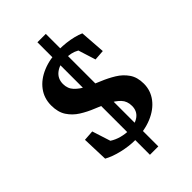

<svg xmlns="http://www.w3.org/2000/svg" viewBox="-240 -770 965 965"><g transform="rotate(-45 242.5 -287.0)"><path d="M225.6 113.3V-686.5H285.2V113.3ZM223.6 8.8Q181.6 8.8 133.8 -2.4Q85.9 -13.7 52.7 -32.2L47.9 -170.9L103.5 -174.8L134.8 -77.1Q157.2 -62.5 184.6 -55.2Q211.9 -47.9 237.3 -47.9Q283.2 -47.9 309.6 -67.9Q335.9 -87.9 335.9 -124Q335.9 -158.2 315.4 -179.7Q294.9 -201.2 262.2 -216.8Q229.5 -232.4 192.9 -247.1Q156.2 -261.7 123.5 -282.2Q90.8 -302.7 70.3 -334Q49.8 -365.2 49.8 -413.1Q49.8 -463.9 78.6 -502.4Q107.4 -541 159.2 -562.5Q210.9 -584 278.3 -584Q301.8 -584 327.1 -581.1Q352.5 -578.1 376 -572.3Q399.4 -566.4 417 -558.6L426.8 -422.9L371.1 -418.9L341.8 -511.7Q324.2 -521.5 306.6 -525.4Q289.1 -529.3 268.6 -529.3Q224.6 -529.3 196.3 -507.3Q168 -485.4 168 -447.3Q168 -414.1 189 -392.1Q210 -370.1 242.7 -354Q275.4 -337.9 312.5 -322.8Q349.6 -307.6 382.3 -287.6Q415 -267.6 436 -237.3Q457 -207 457 -161.1Q457 -112.3 427.7 -73.7Q398.4 -35.2 345.7 -13.2Q293 8.8 223.6 8.8Z"/></g></svg>

Font: Crimson Pro SemiBold
Style: Regular
Weight: 600
Designer: Jacques Le Bailly
Foundry: Baron von Fonthausen
Version: Version 1.003